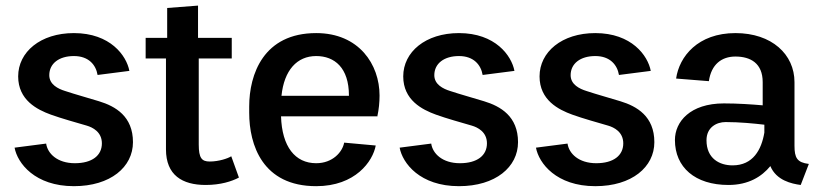

<svg xmlns="http://www.w3.org/2000/svg" viewBox="-20 -632 2852 669"><path d="M30.8 -117.5C40.8 -63.3 101.7 16.7 237.5 16.7C365 16.7 443.3 -50 443.3 -136.7C443.3 -226.7 382.5 -261.7 325 -279.2C295.8 -288.3 241.7 -303.3 206.7 -315C182.5 -322.5 151.7 -337.5 151.7 -370C151.7 -410.8 185.8 -436.7 237.5 -436.7C289.2 -436.7 314.2 -405.8 320 -370.8L430.8 -385C420.8 -438.3 364.2 -516.7 237.5 -516.7C120.8 -516.7 43.3 -450.8 43.3 -365.8C43.3 -283.3 109.2 -250 157.5 -232.5C194.2 -219.2 245.8 -205 282.5 -194.2C302.5 -188.3 335 -172.5 335 -132.5C335 -90 300.8 -63.3 240.8 -63.3C180 -63.3 145.8 -96.7 140.8 -131.7Z M487.5 -428.3H558.3V-111.7C558.3 -21.7 615 12.5 696.7 12.5C748.3 12.5 787.5 0 812.5 -13.3L785.8 -87.5C774.2 -80 742.5 -69.2 710.8 -69.2C683.3 -69.2 672.5 -80.8 672.5 -128.3V-428.3H787.5V-500H670V-612.5L562.5 -604.2V-500H487.5Z M848.3 -239.2C848.3 -126.7 895 16.7 1081.7 16.7C1218.3 16.7 1279.2 -70 1289.2 -125L1179.2 -135C1173.3 -102.5 1139.2 -63.3 1081.7 -63.3C1008.3 -63.3 962.5 -120.8 959.2 -226.7H1295H1295.8L1295 -227.5C1300 -250.8 1302.5 -275 1302.5 -299.2C1302.5 -407.5 1230.8 -516.7 1081.7 -516.7C898.3 -516.7 848.3 -373.3 848.3 -260.8ZM960.8 -298.3C970 -387.5 1015 -436.7 1081.7 -436.7C1145.8 -436.7 1195.8 -395.8 1195.8 -299.2V-298.3Z M1372.5 -117.5C1382.5 -63.3 1443.3 16.7 1579.2 16.7C1706.7 16.7 1785 -50 1785 -136.7C1785 -226.7 1724.2 -261.7 1666.7 -279.2C1637.5 -288.3 1583.3 -303.3 1548.3 -315C1524.2 -322.5 1493.3 -337.5 1493.3 -370C1493.3 -410.8 1527.5 -436.7 1579.2 -436.7C1630.8 -436.7 1655.8 -405.8 1661.7 -370.8L1772.5 -385C1762.5 -438.3 1705.8 -516.7 1579.2 -516.7C1462.5 -516.7 1385 -450.8 1385 -365.8C1385 -283.3 1450.8 -250 1499.2 -232.5C1535.8 -219.2 1587.5 -205 1624.2 -194.2C1644.2 -188.3 1676.7 -172.5 1676.7 -132.5C1676.7 -90 1642.5 -63.3 1582.5 -63.3C1521.7 -63.3 1487.5 -96.7 1482.5 -131.7Z M1847.5 -117.5C1857.5 -63.3 1918.3 16.7 2054.2 16.7C2181.7 16.7 2260 -50 2260 -136.7C2260 -226.7 2199.2 -261.7 2141.7 -279.2C2112.5 -288.3 2058.3 -303.3 2023.3 -315C1999.2 -322.5 1968.3 -337.5 1968.3 -370C1968.3 -410.8 2002.5 -436.7 2054.2 -436.7C2105.8 -436.7 2130.8 -405.8 2136.7 -370.8L2247.5 -385C2237.5 -438.3 2180.8 -516.7 2054.2 -516.7C1937.5 -516.7 1860 -450.8 1860 -365.8C1860 -283.3 1925.8 -250 1974.2 -232.5C2010.8 -219.2 2062.5 -205 2099.2 -194.2C2119.2 -188.3 2151.7 -172.5 2151.7 -132.5C2151.7 -90 2117.5 -63.3 2057.5 -63.3C1996.7 -63.3 1962.5 -96.7 1957.5 -131.7Z M2331.7 -144.2C2331.7 -49.2 2401.7 12.5 2518.3 12.5C2588.3 12.5 2634.2 -16.7 2664.2 -53.3C2685 -3.3 2738.3 8.3 2770 12.5L2798.3 -60.8C2757.5 -65.8 2748.3 -81.7 2748.3 -124.2V-345.8C2748.3 -442.5 2669.2 -516.7 2542.5 -516.7C2411.7 -516.7 2346.7 -435 2335.8 -358.3L2450 -349.2C2458.3 -407.5 2494.2 -435 2542.5 -435C2595 -435 2637.5 -411.7 2637.5 -345.8V-265C2599.2 -268.3 2550.8 -271.7 2502.5 -271.7C2384.2 -271.7 2331.7 -207.5 2331.7 -144.2ZM2643.3 -197.5V-170C2633.3 -110.8 2604.2 -55.8 2532.5 -55.8C2487.5 -55.8 2441.7 -79.2 2441.7 -143.3C2441.7 -188.3 2476.7 -206.7 2508.3 -206.7C2557.5 -206.7 2607.5 -201.7 2643.3 -197.5Z"/></svg>

Font: Boon SemiBold
Style: Regular
Weight: 600
Designer: Sungsit Sawaiwan
Foundry: FontUni
Version: Version 2.0